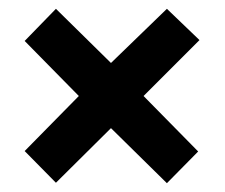

<svg xmlns="http://www.w3.org/2000/svg" viewBox="-20 -571 510 436"><path d="M359 -551 232 -428 107 -551 36 -478 159 -353 36 -228 107 -156 232 -280 359 -155 430 -227 306 -353 433 -480Z"/></svg>

Font: Noto Sans Tamil ExtraCondensed
Style: Bold
Weight: 700
Width: 2
Designer: Jelle Bosma - Monotype Design Team
Foundry: Monotype Imaging Inc.
Version: Version 2.004